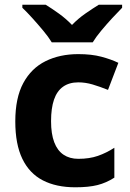

<svg xmlns="http://www.w3.org/2000/svg" viewBox="-20 -786 554 816"><path d="M300 10Q219 10 162 -19.5Q105 -49 75 -111Q45 -173 45 -270Q45 -370 79 -433Q113 -496 173.5 -526Q234 -556 313 -556Q369 -556 410.5 -545Q452 -534 483 -519L439 -404Q404 -418 373.5 -427Q343 -436 313 -436Q274 -436 248 -417.5Q222 -399 209.5 -362.5Q197 -326 197 -271Q197 -217 210.5 -181.5Q224 -146 250 -128.5Q276 -111 313 -111Q360 -111 396 -123.5Q432 -136 466 -158V-31Q432 -9 394.5 0.5Q357 10 300 10ZM200 -606Q186 -629 163.5 -656Q141 -683 117.5 -709Q94 -735 75 -753V-766H174Q200 -750 230 -728.5Q260 -707 286 -680Q312 -707 343 -728.5Q374 -750 400 -766H499V-753Q481 -735 457 -709Q433 -683 410.5 -656Q388 -629 374 -606Z"/></svg>

Font: Noto Sans Myanmar
Style: Regular
Weight: 400
Designer: Monotype Design Team
Foundry: Monotype Imaging Inc.
Version: Version 2.107